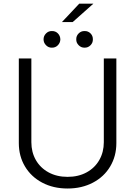

<svg xmlns="http://www.w3.org/2000/svg" viewBox="-20 -1030 747 1061"><path d="M623 -707V-239.3Q623 -167.5 589.1 -110.4Q555.2 -53.2 493.7 -20.8Q432.1 11.7 353.5 11.7Q274.4 11.7 213.1 -20.8Q151.9 -53.2 117.9 -110.4Q84 -167.5 84 -239.3V-707H153.3V-244.1Q153.3 -189 178.2 -145.5Q203.1 -102.1 248.5 -77.4Q293.9 -52.7 353.5 -52.7Q413.1 -52.7 458.5 -77.4Q503.9 -102.1 528.8 -145.8Q553.7 -189.5 553.7 -244.1V-707ZM418 -1009.8H496.1L381.8 -908.2H322.3ZM220.7 -812.5Q220.7 -831.5 234.4 -845.2Q248 -858.9 266.6 -858.4Q286.6 -858.9 299.8 -845.5Q313 -832 313.5 -812.5Q313 -793.5 299.6 -779.8Q286.1 -766.1 266.6 -766.6Q248 -766.1 234.4 -780Q220.7 -793.9 220.7 -812.5ZM401.4 -812.5Q400.9 -831.5 414.6 -845.2Q428.2 -858.9 447.3 -858.4Q466.8 -858.9 480.2 -845.5Q493.7 -832 493.2 -812.5Q493.7 -793.5 480 -779.8Q466.3 -766.1 447.3 -766.6Q428.7 -766.1 414.8 -780Q400.9 -793.9 401.4 -812.5Z"/></svg>

Font: Pretendard JP Light
Style: Regular
Weight: 300
Designer: Base glyphs from Inter by Rasmus Andersson; Hangeul glyphs from Noto Sans CJK(Source Han Sans) by Jang Soo-young and Kan
Foundry: Kil Hyung-jin
Version: Version 1.309